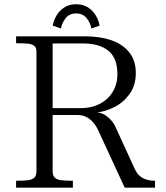

<svg xmlns="http://www.w3.org/2000/svg" viewBox="-20 -868 770 888"><path d="M339.6 -336H194.8V-368H356.1Q403.6 -368 441.6 -387.7Q479.6 -407.4 501.3 -443.1Q523 -478.8 523 -525.1Q523 -599.4 481.3 -633.2Q439.6 -667 364.4 -667H217.5V-700H374.8Q441.6 -700 494.1 -682.2Q546.5 -664.4 577.3 -626.5Q608.1 -588.6 608.1 -530.4Q608.1 -472.4 579 -432.7Q549.9 -393 508.6 -372.6Q467.4 -352.2 429.9 -348.1Q454.8 -346.6 478.8 -326.5Q502.9 -306.4 514 -281.2L603.9 -85.2Q617 -56.8 640.4 -44.4Q663.8 -32 697 -32V0H556.8L435.1 -263.2Q423 -289.9 407.4 -305.9Q391.9 -321.9 375 -328.9Q358.1 -336 339.6 -336ZM148.6 -77.4V-630.5Q148.6 -647.6 138.6 -655.8Q128.5 -663.9 109.8 -665.9Q91 -668 54.4 -668V-700H223.4V-77.4Q223.4 -56.6 232.6 -47.1Q241.8 -37.6 260.6 -34.8Q279.4 -32 317.1 -32V0H54.4V-32Q92.6 -32 111.4 -34.8Q130.2 -37.6 139.4 -47.1Q148.6 -56.6 148.6 -77.4ZM332.2 -805.9Q301.8 -805.9 284.2 -784.5Q266.6 -763.1 261.9 -736.2L223.8 -749.4Q227.5 -771.2 240.1 -794.1Q252.8 -817 275.9 -832.7Q299.1 -848.4 332.2 -848.4Q365.5 -848.4 388.6 -832.7Q411.8 -817 424.4 -794.2Q437.1 -771.4 440.9 -749.4L402.8 -736.2Q397.9 -763.1 380.3 -784.5Q362.8 -805.9 332.2 -805.9Z"/></svg>

Font: Didactic
Style: Regular
Weight: 400
Designer: Tyler Finck
Foundry: Etcetera Type Co
Version: Version 3.007;FEAKit 1.0